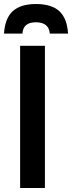

<svg xmlns="http://www.w3.org/2000/svg" viewBox="-42 -940 360 960"><path d="M-22 -772Q-17.1 -848.6 22 -884.3Q61 -919.9 138.2 -919.9Q215.3 -919.9 254.4 -884.3Q293.5 -848.6 298.3 -772H207Q202.6 -828.6 137.2 -828.6Q73.2 -828.6 70.3 -772ZM58.6 0V-710.9H182.6V0Z"/></svg>

Font: Ride
Style: Bold
Weight: 700
Version: Version 3.000